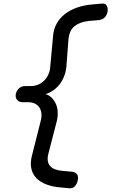

<svg xmlns="http://www.w3.org/2000/svg" viewBox="-20 -885 640 1071"><path d="M366 165 312 160Q269 156 235.5 142.5Q202 129 181.5 107Q161 85 154.5 54Q148 23 158 -16L207 -210Q213 -233 211 -252Q209 -271 200 -285Q191 -299 175 -307Q159 -315 136 -315H106Q86 -315 75.5 -327.5Q65 -340 68 -360Q72 -380 86.5 -392.5Q101 -405 121 -405H151Q174 -405 193 -413Q212 -421 226 -435Q240 -449 249 -468Q258 -487 260 -510L276 -684Q279 -723 296.5 -754Q314 -785 342.5 -807Q371 -829 409 -842.5Q447 -856 492 -860L548 -865Q568 -867 575.5 -853.5Q583 -840 580 -820Q576 -800 564 -787.5Q552 -775 531 -773L475 -768Q427 -763 397 -740Q367 -717 362 -666L350 -510Q347 -481 335 -453Q323 -425 303 -403.5Q283 -382 257 -369Q246 -363 234 -360Q244 -357 253 -352Q274 -338 286.5 -316Q299 -294 301.5 -266.5Q304 -239 297 -210L251 -32Q244 -7 246.5 11Q249 29 259.5 41Q270 53 287.5 59.5Q305 66 328 68L382 73Q402 75 410 87.5Q418 100 414 120Q410 140 398 153.5Q386 167 366 165Z"/></svg>

Font: Maple Mono Normal NL
Style: Italic
Weight: 400
Italic angle: -10°
Monospace: yes
Designer: subframe7536
Version: Version 7.000